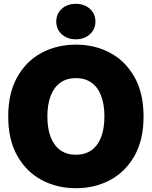

<svg xmlns="http://www.w3.org/2000/svg" viewBox="-20 -972 792 1003"><path d="M376.5 11.2Q277.3 11.2 197 -32Q116.7 -75.2 69.8 -158.9Q22.9 -242.7 22.9 -363.3Q22.9 -484.9 69.8 -568.8Q116.7 -652.8 197 -695.8Q277.3 -738.8 376.5 -738.8Q475.6 -738.8 555.7 -695.8Q635.7 -652.8 682.9 -568.8Q730 -484.9 730 -363.3Q730 -242.2 682.9 -158.4Q635.7 -74.7 555.7 -31.7Q475.6 11.2 376.5 11.2ZM376.5 -163.6Q424.3 -163.6 457.8 -187.3Q491.2 -210.9 508.3 -255.6Q525.4 -300.3 525.4 -363.3Q525.4 -426.8 508.3 -471.7Q491.2 -516.6 457.8 -540.3Q424.3 -564 376.5 -564Q328.6 -564 295.4 -540.3Q262.2 -516.6 244.9 -471.7Q227.5 -426.8 227.5 -363.3Q227.5 -300.3 244.9 -255.6Q262.2 -210.9 295.4 -187.3Q328.6 -163.6 376.5 -163.6ZM376 -766.6Q331.5 -766.6 302.7 -793Q273.9 -819.3 273.9 -859.4Q273.9 -899.9 302.7 -926Q331.5 -952.1 376 -952.1Q420.4 -952.1 449.5 -926Q478.5 -899.9 478.5 -859.4Q478.5 -819.3 449.5 -793Q420.4 -766.6 376 -766.6Z"/></svg>

Font: Inter 28pt Black
Style: Regular
Weight: 900
Designer: Rasmus Andersson
Foundry: rsms
Version: Version 4.001;git-66647c0bb